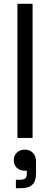

<svg xmlns="http://www.w3.org/2000/svg" viewBox="-20 -720 261 1002"><path d="M71 0V-700H150V0ZM63 262V218H86Q105 218 112.5 210.5Q120 203 120 186V171H109Q84 171 68 156Q52 141 52 116Q52 92 68 76.5Q84 61 110 61Q135 61 151.5 77.5Q168 94 168 124V187Q168 225 149 243.5Q130 262 90 262Z"/></svg>

Font: Space Grotesk Frontify
Style: Regular
Weight: 400
Designer: Florian Karsten
Version: Version 2.000